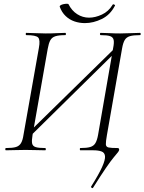

<svg xmlns="http://www.w3.org/2000/svg" viewBox="-20 -800 769 1022"><path d="M475 200Q474 203 468.5 200Q463 197 465 193Q506 128 523.5 89Q541 50 539 31Q537 12 520 6Q503 0 477 0H407Q405 0 405 -6Q405 -12 407 -12Q442 -12 460.5 -17.5Q479 -23 488 -38.5Q497 -54 502 -82L582 -543Q588 -572 585 -587Q582 -602 566.5 -607.5Q551 -613 516 -613Q512 -613 512 -619Q512 -625 516 -625Q539 -625 564.5 -623.5Q590 -622 620 -622Q650 -622 677 -623.5Q704 -625 725 -625Q729 -625 729 -619Q729 -613 725 -613Q690 -613 671.5 -607.5Q653 -602 644 -587Q635 -572 630 -543L549 -80Q543 -46 543.5 -32Q544 -18 558 -15Q572 -12 606 -12Q611 -12 613 -9Q615 -6 614 -1Q613 4 607 11.5Q601 19 585.5 37.5Q570 56 543.5 94.5Q517 133 475 200ZM12 0Q8 0 8 -6Q8 -12 12 -12Q47 -12 65 -17.5Q83 -23 92 -38.5Q101 -54 105 -82L187 -545Q195 -588 183 -600.5Q171 -613 120 -613Q117 -613 117 -619Q117 -625 120 -625Q143 -625 169 -623.5Q195 -622 223 -622Q255 -622 281.5 -623.5Q308 -625 327 -625Q331 -625 331 -619Q331 -613 327 -613Q293 -613 274.5 -607Q256 -601 247.5 -585Q239 -569 234 -540L153 -80Q148 -51 151 -36.5Q154 -22 170 -17Q186 -12 220 -12Q224 -12 224 -6Q224 0 220 0Q198 0 172 -1Q146 -2 116 -2Q86 -2 59 -1Q32 0 12 0ZM139 -73 125 -87 605 -557 616 -543ZM432 -677Q403 -677 376.5 -686Q350 -695 329.5 -714.5Q309 -734 298 -764Q297 -769 303 -772.5Q309 -776 318.5 -778Q328 -780 336 -780Q344 -780 345 -777Q362 -743 391 -724.5Q420 -706 454 -706Q487 -706 522.5 -722.5Q558 -739 579 -774Q581 -779 587.5 -776Q594 -773 592 -770Q567 -721 522 -699Q477 -677 432 -677Z"/></svg>

Font: Cormorant Light
Style: Italic
Weight: 300
Italic angle: -10°
Designer: Christian Thalmann (Catharsis Fonts)
Foundry: Catharsis Fonts
Version: Version 4.000